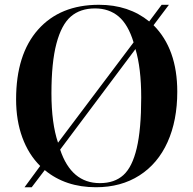

<svg xmlns="http://www.w3.org/2000/svg" viewBox="-20 -764 803 798"><path d="M82 14.2 147 -74.2Q98.6 -122.1 72.8 -192.6Q46.9 -263.2 46.9 -351.1Q46.9 -538.1 138.4 -641.1Q230 -744.1 391.1 -744.1Q515.1 -744.1 600.1 -674.8L651.9 -744.1H682.1L618.2 -659.2Q716.8 -560.5 716.8 -382.8Q716.8 -263.2 676.5 -173.6Q636.2 -84 559.6 -34.9Q482.9 14.2 378.9 14.2Q252 14.2 166 -57.1L111.8 14.2ZM221.2 -170.9 535.2 -587.9Q512.7 -662.1 472.9 -695.6Q433.1 -729 375 -729Q313.5 -729 274.4 -695.3Q235.4 -661.6 214.6 -583Q193.8 -504.4 193.8 -376Q193.8 -251.5 221.2 -170.9ZM395 -2.9Q456.1 -2.9 492.9 -36.4Q529.8 -69.8 548.3 -148.2Q566.9 -226.6 566.9 -358.9Q566.9 -481 543 -560.1L230 -142.1Q276.4 -2.9 395 -2.9Z"/></svg>

Font: Display Semibold
Style: Regular
Weight: 600
Designer: Latin by Veronika Burian and Jose Scaglione. Greek by Irene Vlachou. Cyrillic by Vera Evstafieva.
Foundry: TypeTogether
Version: Version 3.002